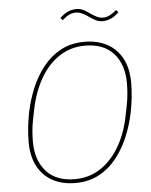

<svg xmlns="http://www.w3.org/2000/svg" viewBox="-59 -931 777 991"><g transform="rotate(-5 329.0 -435.0)"><path d="M291 12Q225 12 175 -14.5Q125 -41 97 -93Q69 -145 69 -220Q69 -255 73 -294Q77 -333 85 -373Q98 -436 123 -496Q148 -556 186.5 -604.5Q225 -653 278 -681.5Q331 -710 401 -710Q467 -710 517 -683.5Q567 -657 595 -605.5Q623 -554 623 -478Q623 -443 619 -404Q615 -365 607 -325Q594 -262 569 -202Q544 -142 505.5 -93.5Q467 -45 414 -16.5Q361 12 291 12ZM291 -8Q364 -8 422.5 -46Q481 -84 521.5 -152.5Q562 -221 580 -314L591 -369Q597 -401 599 -429Q601 -457 601 -478Q601 -576 549.5 -633Q498 -690 401 -690Q329 -690 270.5 -652.5Q212 -615 171.5 -546Q131 -477 112 -384L101 -329Q95 -298 93 -269.5Q91 -241 91 -220Q91 -123 142.5 -65.5Q194 -8 291 -8ZM504 -808Q485 -808 470 -815.5Q455 -823 432 -839Q413 -852 399 -858Q385 -864 368 -864Q351 -864 334.5 -856Q318 -848 299 -831L288 -843Q311 -865 331.5 -873.5Q352 -882 373 -882Q393 -882 408 -875Q423 -868 445 -852Q464 -839 478 -832.5Q492 -826 509 -826Q526 -826 542.5 -834.5Q559 -843 578 -859L589 -847Q567 -825 546 -816.5Q525 -808 504 -808Z"/></g></svg>

Font: IBM Plex Sans Thin
Style: Italic
Weight: 250
Italic angle: -11.31°
Designer: Mike Abbink, Paul van der Laan, Pieter van Rosmalen
Foundry: Bold Monday
Version: Version 3.201